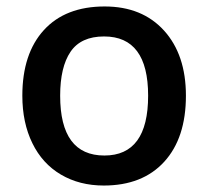

<svg xmlns="http://www.w3.org/2000/svg" viewBox="-20 -570 651 600"><path d="M561 -271Q561 -138.7 493.2 -64.5Q425.3 9.8 304.2 9.8Q228.5 9.8 170.4 -24.4Q112.3 -58.6 81.1 -122.6Q49.8 -186.5 49.8 -271Q49.8 -402.3 117.2 -476.1Q184.6 -549.8 307.1 -549.8Q424.3 -549.8 492.7 -474.4Q561 -398.9 561 -271ZM168 -271Q168 -84 306.2 -84Q442.9 -84 442.9 -271Q442.9 -456.1 305.2 -456.1Q232.9 -456.1 200.4 -408.2Q168 -360.4 168 -271Z"/></svg>

Font: f0_32663          
Style: Regular
Weight: 600
Foundry: Ascender Corporation
Version: Version 1.10